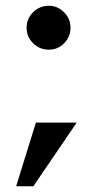

<svg xmlns="http://www.w3.org/2000/svg" viewBox="-20 -520 336 666"><path d="M149.4 -347.7Q117.2 -347.7 94.7 -370.1Q72.3 -392.6 72.3 -423.8Q72.3 -455.1 94.7 -477.5Q117.2 -500 149.4 -500Q179.7 -500 202.1 -477.5Q224.6 -455.1 224.6 -423.8Q224.6 -392.6 202.6 -370.1Q180.7 -347.7 149.4 -347.7ZM104.5 -94.7H246.1L95.7 126H36.1Z"/></svg>

Font: Padauk Grand Pro
Style: Regular
Weight: 400
Designer: Debbi Hosken
Foundry: SIL
Version: Version 2.8.2